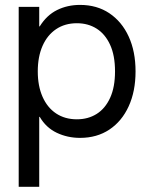

<svg xmlns="http://www.w3.org/2000/svg" viewBox="-20 -543 593 767"><path d="M54.7 203.1V-515.6H136.7V-437.5H138.7Q166.5 -482.4 208 -502.9Q249.5 -523.4 299.8 -523.4Q367.2 -523.4 417 -490Q466.8 -456.5 494.1 -397Q521.5 -337.4 521.5 -257.8Q521.5 -178.2 494.1 -118.4Q466.8 -58.6 417 -25.4Q367.2 7.8 299.8 7.8Q249.5 7.8 206.5 -12.7Q163.6 -33.2 138.7 -76.2H136.7V203.1ZM130.9 -257.8Q130.9 -199.7 149.9 -156.5Q168.9 -113.3 204.1 -89.8Q239.3 -66.4 287.1 -66.4Q332 -66.4 366.2 -87.9Q400.4 -109.4 419.9 -152.1Q439.5 -194.8 439.5 -257.8Q439.5 -321.3 419.9 -364Q400.4 -406.7 366.2 -428.5Q332 -450.2 287.1 -450.2Q239.3 -450.2 204.1 -426.5Q168.9 -402.8 149.9 -359.6Q130.9 -316.4 130.9 -257.8Z"/></svg>

Font: Inter Display V
Style: Regular
Weight: 400
Designer: Rasmus Andersson
Foundry: rsms
Version: Version 3.015;git-src